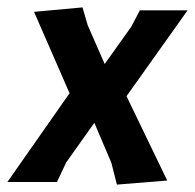

<svg xmlns="http://www.w3.org/2000/svg" viewBox="-38 -492 527 519"><path d="M304 -232 414 -4 278 7 263 -52 217 -160 141 -53 116 0H-18L150 -240L54 -460L185 -472L199 -424L245 -319L317 -420L340 -464H469Z"/></svg>

Font: Alegreya Sans SC
Style: Bold Italic
Weight: 700
Italic angle: -7°
Designer: Juan Pablo del Peral
Foundry: Huerta Tipografica
Version: Version 2.007